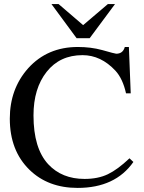

<svg xmlns="http://www.w3.org/2000/svg" viewBox="-20 -906 707 940"><path d="M543 -886 419 -719H355L232 -886H267L387 -783L508 -886ZM614 -131 633 -113Q544 14 360 14Q215 14 124 -75Q28 -169 28 -325Q28 -471 118 -572Q212 -676 361 -676Q425 -676 480 -661Q543 -643 549 -643Q582 -643 591 -676H611L620 -449H597Q581 -521 545 -560Q474 -636 384 -636Q273 -636 208.5 -554.5Q144 -473 144 -341Q144 -180 216 -102Q283 -30 394 -30Q460 -30 508 -53Q556 -76 614 -131Z"/></svg>

Font: STIX MathJax Latin
Style: Regular
Weight: 400
Designer: MicroPress Inc., with final additions and corrections provided by Coen Hoffman, Elsevier (retired)
Version: Version 1.1.1